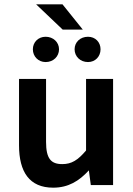

<svg xmlns="http://www.w3.org/2000/svg" viewBox="-20 -856 616 888"><path d="M226 12C296 12 346 -19 391 -68L400 0H503V-491H378V-160C340 -115 311 -97 268 -97C216 -97 193 -122 193 -200V-491H68V-184C68 -61 116 12 226 12ZM147 -836 270 -719H363L269 -836ZM445 -628C445 -661 421 -686 387 -686C351 -686 325 -661 325 -628C325 -595 351 -569 387 -569C421 -569 445 -595 445 -628ZM253 -628C253 -661 226 -686 191 -686C157 -686 132 -661 132 -628C132 -595 157 -569 191 -569C227 -569 253 -595 253 -628Z"/></svg>

Font: Falling Sky
Style: Med
Weight: 500
Designer: Paul D. Hunt
Foundry: Adobe Systems Incorporated
Version: Version 1.02